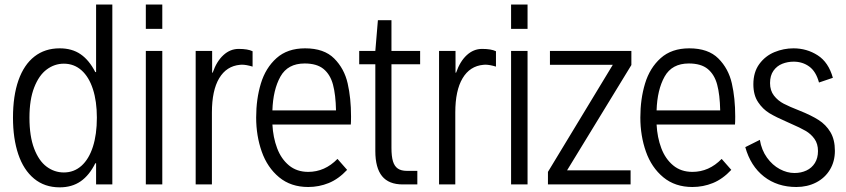

<svg xmlns="http://www.w3.org/2000/svg" viewBox="-20 -804 3686 837"><path d="M469.7 -784.2V0H398.9V-92.3H395.5Q369.6 -40 331.8 -13.7Q293.9 12.7 240.2 12.7Q174.3 12.7 128.4 -25.4Q82.5 -63.5 59.6 -131.8Q36.6 -200.2 36.6 -291Q36.6 -386.2 60.5 -454.1Q84.5 -522 130.1 -557.6Q175.8 -593.3 240.2 -593.3Q293.9 -593.3 331.3 -567.6Q368.7 -542 395.5 -489.7H398.9V-784.2ZM402.3 -291Q402.3 -362.3 385 -415.5Q367.7 -468.8 335.2 -497.6Q302.7 -526.4 258.3 -526.4Q217.8 -526.4 183.8 -501.2Q149.9 -476.1 129.2 -423.1Q108.4 -370.1 108.4 -291Q108.4 -210 128.9 -156.2Q149.4 -102.5 183.3 -77.4Q217.3 -52.2 258.3 -52.2Q302.7 -52.2 335.2 -81.3Q367.7 -110.4 385 -164.3Q402.3 -218.3 402.3 -291Z M615.7 -784.2H687.5V-678.2H615.7ZM615.7 -582H687.5V0H615.7Z M833 -582H904.8V-487.3H907.2Q924.3 -536.6 953.9 -563.7Q983.4 -590.8 1020.5 -590.8Q1060.5 -590.8 1081.1 -580.6V-513.7Q1053.2 -522 1034.7 -522Q1028.8 -522 1026.4 -521.5Q967.3 -516.1 935.5 -462.9Q903.8 -409.7 903.8 -313.5V0H833Z M1509.3 -261.2H1167.5Q1170.4 -205.1 1188 -158.2Q1205.6 -111.3 1239.7 -83Q1273.9 -54.7 1323.7 -54.7Q1396 -54.7 1451.2 -111.3L1493.2 -63.5Q1455.6 -23.4 1413.1 -6.1Q1370.6 11.2 1323.7 11.2Q1248 11.2 1196.8 -31.2Q1145.5 -73.7 1121.1 -142.8Q1096.7 -211.9 1096.7 -292Q1096.7 -372.1 1117.2 -439.9Q1137.7 -507.8 1185.3 -550.5Q1232.9 -593.3 1310.1 -593.3Q1392.6 -593.3 1436.8 -549.1Q1481 -504.9 1495.6 -440.4Q1510.3 -376 1510.3 -296.4Q1510.3 -271.5 1509.3 -261.2ZM1167.5 -322.8H1444.8Q1443.4 -391.1 1431.6 -435.1Q1419.9 -479 1390.6 -503.2Q1361.3 -527.3 1308.1 -527.3Q1234.4 -527.3 1202.4 -470Q1170.4 -412.6 1167.5 -322.8Z M1616.2 -145.5V-523.9H1545.9V-582H1616.2L1627.4 -715.8H1686.5V-582H1811.5V-523.9H1686.5V-159.2Q1686.5 -122.6 1693.1 -100.8Q1699.7 -79.1 1714.4 -69.1Q1729 -59.1 1754.9 -59.1H1799.3V0H1735.8Q1674.8 0 1645.5 -36.1Q1616.2 -72.3 1616.2 -145.5Z M1894 -582H1965.8V-487.3H1968.3Q1985.4 -536.6 2014.9 -563.7Q2044.4 -590.8 2081.5 -590.8Q2121.6 -590.8 2142.1 -580.6V-513.7Q2114.3 -522 2095.7 -522Q2089.8 -522 2087.4 -521.5Q2028.3 -516.1 1996.6 -462.9Q1964.8 -409.7 1964.8 -313.5V0H1894Z M2208 -784.2H2279.8V-678.2H2208ZM2208 -582H2279.8V0H2208Z M2732.4 -520.5 2452.1 -61.5H2729V0H2368.7V-54.7L2651.4 -521.5H2377.4V-582H2732.4Z M3184.1 -261.2H2842.3Q2845.2 -205.1 2862.8 -158.2Q2880.4 -111.3 2914.6 -83Q2948.7 -54.7 2998.5 -54.7Q3070.8 -54.7 3126 -111.3L3168 -63.5Q3130.4 -23.4 3087.9 -6.1Q3045.4 11.2 2998.5 11.2Q2922.9 11.2 2871.6 -31.2Q2820.3 -73.7 2795.9 -142.8Q2771.5 -211.9 2771.5 -292Q2771.5 -372.1 2792 -439.9Q2812.5 -507.8 2860.1 -550.5Q2907.7 -593.3 2984.9 -593.3Q3067.4 -593.3 3111.6 -549.1Q3155.8 -504.9 3170.4 -440.4Q3185.1 -376 3185.1 -296.4Q3185.1 -271.5 3184.1 -261.2ZM2842.3 -322.8H3119.6Q3118.2 -391.1 3106.4 -435.1Q3094.7 -479 3065.4 -503.2Q3036.1 -527.3 2982.9 -527.3Q2909.2 -527.3 2877.2 -470Q2845.2 -412.6 2842.3 -322.8Z M3229 -162.6 3292.5 -194.3Q3299.8 -149.9 3323.5 -116.9Q3347.2 -84 3379.2 -66.9Q3411.1 -49.8 3443.4 -49.8Q3472.2 -49.8 3495.6 -60.8Q3519 -71.8 3532.5 -93.5Q3545.9 -115.2 3545.9 -145.5Q3545.9 -177.2 3530.5 -198.7Q3515.1 -220.2 3491.9 -233.6Q3468.8 -247.1 3427.2 -265.1L3413.1 -271.5Q3363.3 -293 3334.2 -310.5Q3305.2 -328.1 3284.7 -358.9Q3264.2 -389.6 3264.2 -436.5Q3264.2 -489.7 3290.3 -525.1Q3316.4 -560.5 3356.4 -576.9Q3396.5 -593.3 3439 -593.3Q3497.1 -593.3 3544.4 -563Q3591.8 -532.7 3610.8 -464.8L3550.3 -444.3Q3537.1 -492.7 3507.8 -513.9Q3478.5 -535.2 3439.9 -535.2Q3413.6 -535.2 3390.1 -525.9Q3366.7 -516.6 3351.8 -495.6Q3336.9 -474.6 3336.9 -441.9Q3336.9 -409.2 3354 -387.2Q3371.1 -365.2 3396.2 -352.1Q3421.4 -338.9 3465.3 -321.8Q3515.6 -301.8 3548.1 -281.2Q3580.6 -260.7 3600.1 -228Q3619.6 -195.3 3619.6 -146.5Q3619.6 -100.1 3597.9 -64.2Q3576.2 -28.3 3537.8 -8.5Q3499.5 11.2 3451.7 11.2Q3368.7 11.2 3310.3 -34.4Q3252 -80.1 3229 -162.6Z"/></svg>

Font: Decalotype Light
Style: Regular
Weight: 300
Designer: Alfredo Marco Pradil
Foundry: Alfredo Marco Pradil
Version: Version 1.0